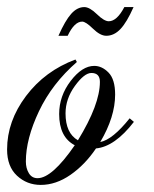

<svg xmlns="http://www.w3.org/2000/svg" viewBox="-88 -521 434 542"><path d="M278 -187 290 -177Q236 -107 183 -102Q152 -56 111 -27.5Q70 1 27 1Q-12 1 -40 -25Q-68 -51 -68 -99Q-68 -179 -14.5 -250Q39 -321 125 -353L129 -346Q59 -285 22 -207Q-15 -129 -15 -65Q-15 -46 -6.5 -32Q2 -18 18 -18Q59 -18 123 -111Q79 -134 79 -199Q79 -250 111.5 -292.5Q144 -335 178 -335Q200 -335 218.5 -316Q237 -297 237 -254Q237 -191 195 -120Q230 -127 278 -187ZM97 -201Q97 -145 132 -125Q194 -226 194 -290Q194 -315 170 -315Q150 -315 123.5 -278.5Q97 -242 97 -201ZM289 -501Q270 -458 252 -439Q234 -420 212 -420Q195 -420 174.5 -440Q154 -460 144 -460Q122 -460 103 -420H77Q96 -463 113 -482Q130 -501 150 -501Q165 -501 185.5 -481Q206 -461 219 -461Q242 -461 263 -501Z"/></svg>

Font: Dynalight
Style: Regular
Weight: 400
Designer: Astigmatic (AOETI)
Foundry: Astigmatic (AOETI)
Version: Version 1.000